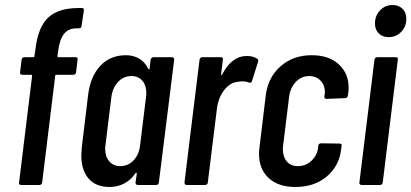

<svg xmlns="http://www.w3.org/2000/svg" viewBox="-20 -737 1639 765"><path d="M209 -513Q209 -509 213 -509H281Q291 -509 289 -499L283 -449Q281 -439 272 -439H204Q200 -439 200 -435L148 -10Q146 0 137 0H64Q54 0 56 -10L108 -435Q108 -439 104 -439H68Q64 -439 61.5 -442Q59 -445 60 -449L66 -499Q68 -509 77 -509H113Q117 -509 117 -513L121 -539Q131 -628 171.5 -666.5Q212 -705 293 -705H306Q316 -705 314 -695L305 -634Q304 -624 294 -624H284Q253 -624 235.5 -602.5Q218 -581 212 -536Z M591 -509H665Q674 -509 674 -499L613 -10Q613 -6 610 -3Q607 0 603 0H529Q520 0 520 -10L525 -45Q525 -48 523.5 -48.5Q522 -49 520 -47Q501 -19 474 -5.5Q447 8 417 8Q362 8 333 -25.5Q304 -59 304 -118Q304 -127 306 -151L331 -358Q340 -432 379.5 -474.5Q419 -517 482 -517Q511 -517 534.5 -503.5Q558 -490 571 -462Q573 -460 574.5 -460.5Q576 -461 576 -464L580 -499Q581 -503 584 -506Q587 -509 591 -509ZM538 -157 562 -352Q563 -357 563 -366Q563 -397 547 -415.5Q531 -434 504 -434Q473 -434 451 -411Q429 -388 424 -352L400 -157Q399 -152 399 -143Q399 -113 415.5 -94Q432 -75 459 -75Q490 -75 512 -98Q534 -121 538 -157Z M1005 -503Q1011 -498 1008 -490L984 -414Q981 -405 972 -408Q960 -413 945 -413Q939 -413 927 -411Q896 -408 872.5 -377Q849 -346 844 -302L808 -10Q808 -6 805 -3Q802 0 797 0H724Q715 0 715 -10L775 -499Q777 -509 786 -509H860Q870 -509 868 -499L861 -441Q861 -438 862.5 -437.5Q864 -437 865 -440Q903 -514 964 -514Q988 -514 1005 -503Z M1012 -125Q1012 -133 1014 -151L1039 -358Q1048 -429 1098 -473Q1148 -517 1222 -517Q1290 -517 1329.5 -481Q1369 -445 1369 -388Q1369 -375 1368 -369L1366 -356Q1364 -346 1355 -346L1281 -343Q1272 -343 1272 -353L1274 -363Q1277 -392 1259.5 -413Q1242 -434 1212 -434Q1181 -434 1159 -411Q1137 -388 1132 -352L1108 -157Q1107 -152 1107 -143Q1107 -112 1123 -93.5Q1139 -75 1167 -75Q1198 -75 1220.5 -96Q1243 -117 1247 -146L1248 -156Q1250 -166 1259 -166L1333 -165Q1343 -165 1341 -155L1339 -140Q1331 -75 1281.5 -33.5Q1232 8 1157 8Q1089 8 1050.5 -27.5Q1012 -63 1012 -125Z M1474 -643Q1474 -675 1494.5 -696Q1515 -717 1544 -717Q1569 -717 1584 -702Q1599 -687 1599 -662Q1599 -631 1578.5 -610Q1558 -589 1529 -589Q1504 -589 1489 -604Q1474 -619 1474 -643ZM1412 -10 1472 -499Q1474 -509 1483 -509H1557Q1567 -509 1565 -499L1505 -10Q1503 0 1494 0H1421Q1416 0 1413.5 -3Q1411 -6 1412 -10Z"/></svg>

Font: Barlow Condensed Medium
Style: Italic
Weight: 500
Width: 3
Italic angle: -7°
Designer: Jeremy Tribby
Foundry: Tribby Type
Version: Version 1.408